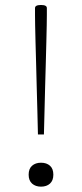

<svg xmlns="http://www.w3.org/2000/svg" viewBox="-20 -726 322 754"><path d="M164 -695V-667.5Q164 -654 163.5 -626.2Q163 -598.5 162 -560.2Q161 -522 159.8 -477Q158.5 -432 157.2 -384Q156 -336 154.8 -288.5Q153.5 -241 152.5 -198H129Q128 -241 126.8 -288.5Q125.5 -336 124.2 -384Q123 -432 121.8 -477Q120.5 -522 119.5 -560Q118.5 -598 118 -625.8Q117.5 -653.5 117.5 -667.5V-695Q117.5 -699 120.8 -701.8Q124 -704.5 129.5 -705.5Q135 -706.5 141 -706.5Q147.5 -706.5 152.5 -705.5Q157.5 -704.5 160.8 -701.8Q164 -699 164 -695ZM141 -87Q163 -87 176.2 -75.2Q189.5 -63.5 189.5 -40Q189.5 -17 176.2 -5Q163 7 141 7Q119.5 7 106 -5Q92.5 -17 92.5 -40Q92.5 -63.5 106 -75.2Q119.5 -87 141 -87Z"/></svg>

Font: Newsreader 9pt ExtraLight
Style: Regular
Weight: 250
Designer: Hugues Gentile
Foundry: Production Type
Version: Version 1.003